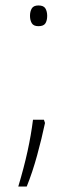

<svg xmlns="http://www.w3.org/2000/svg" viewBox="-20 -555 283 704"><path d="M121 -459Q103 -459 96.5 -470Q90 -481 90 -497Q90 -513 96.5 -524Q103 -535 121 -535Q140 -535 146.5 -524Q153 -513 153 -497Q153 -480 146.5 -469.5Q140 -459 121 -459ZM141 -116 145 -104Q133 -47 116 15Q99 77 78 129H47Q68 59 81 -0.5Q94 -60 101 -116Z"/></svg>

Font: Noto Sans Devanagari ExtraCondensed ExtraLight
Style: Regular
Weight: 200
Width: 2
Designer: Jelle Bosma - Monotype Design Team
Foundry: Monotype Imaging Inc.
Version: Version 2.004; ttfautohint (v1.8.4.7-5d5b)